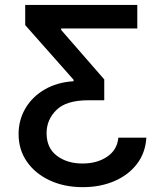

<svg xmlns="http://www.w3.org/2000/svg" viewBox="-20 -566 669 777"><path d="M315.4 191.4Q239.7 191.4 180.9 163.8Q122.1 136.2 88.6 87.9Q55.2 39.6 55.2 -23.4Q55.2 -80.1 82.5 -127Q109.9 -173.8 159.9 -203.4Q210 -232.9 277.8 -237.3V-243.2L82 -464.4V-545.9H535.6V-450.7H227.5V-444.8L401.9 -244.6V-160.2H336.9Q248 -160.2 208.3 -120.8Q168.5 -81.5 168.5 -27.3Q168.5 32.7 210 64.2Q251.5 95.7 314 95.7Q372.6 95.7 413.3 68.4Q454.1 41 459 -8.8H572.3Q568.4 53.2 533.9 97.9Q499.5 142.6 442.6 167Q385.7 191.4 315.4 191.4Z"/></svg>

Font: Inter Medium
Style: Regular
Weight: 500
Designer: Rasmus Andersson
Foundry: rsms
Version: Version 4.001;git-9221beed3